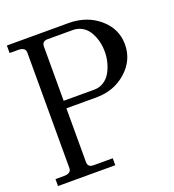

<svg xmlns="http://www.w3.org/2000/svg" viewBox="-130 -813 827 914"><g transform="rotate(-20 283.0 -356.0)"><path d="M7.8 0V-35.2H50.8Q87.9 -35.2 87.9 -62V-647Q87.9 -673.8 50.8 -673.8H7.8V-711.9H319.8Q412.1 -711.9 475.1 -658.2Q538.1 -604.5 538.1 -524.9Q538.1 -445.3 475.8 -389.6Q413.6 -334 323.2 -334H171.9V-62Q171.9 -35.2 200.2 -35.2H297.9V0ZM171.9 -372.1H327.1Q354.5 -372.1 376.5 -386.7Q398.4 -401.4 410.9 -424.6Q423.3 -447.8 429.7 -473.4Q436 -499 436 -524.9Q436 -545.4 432.4 -565.7Q428.7 -585.9 420.4 -605.7Q412.1 -625.5 399.9 -640.4Q387.7 -655.3 368.9 -664.6Q350.1 -673.8 327.1 -673.8H200.2Q171.9 -673.8 171.9 -647Z"/></g></svg>

Font: New Heterodox Mono
Style: Book
Weight: 400
Designer: Hao Chi Kiang <hello@hckiang.com>, Alexey Kryukov <alexios@thessalonica.org.ru>
Version: Version 0.0.3